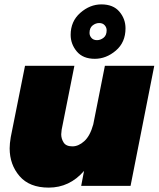

<svg xmlns="http://www.w3.org/2000/svg" viewBox="-20 -847 726 875"><path d="M412 -579Q358 -579 330 -612.5Q302 -646 302 -688Q302 -750 346 -788.5Q390 -827 442 -827Q496 -827 524 -794Q552 -761 552 -718Q552 -654 508 -616.5Q464 -579 412 -579ZM422 -664Q438 -664 452 -675Q466 -686 466 -709Q466 -722 457 -732Q448 -742 432 -742Q416 -742 402 -731Q388 -720 388 -697Q388 -684 397 -674Q406 -664 422 -664ZM202 8Q114 8 69 -44.5Q24 -97 24 -171Q24 -192 29 -222L94 -547H319L261 -256L259 -235Q259 -215 270 -197.5Q281 -180 310 -180Q338 -180 364.2 -203.8Q390.5 -227.5 405 -280L458 -547H683L575 0H350L363 -68Q297 8 202 8Z"/></svg>

Font: Argentum Sans Black
Style: Italic
Weight: 900
Italic angle: -11°
Designer: Julieta Ulanovsky (font), Cristiano Sobral (main changes and remaster)
Foundry: Julieta Ulanovsky (font), Cristiano Sobral (main changes and remaster)
Version: Version 2.007;June 15, 2022;FontCreator 14.0.0.2814 64-bit; 